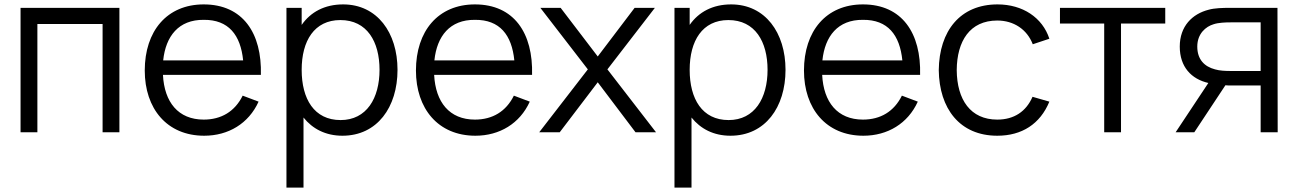

<svg xmlns="http://www.w3.org/2000/svg" viewBox="-20 -598 5869 868"><path d="M519.8 -562.5H72.9V0H149V-489.6H443.8V0H519.8Z M716.7 -259.4H1159.4C1164.6 -447.9 1078.1 -578.1 901 -578.1C734.4 -578.1 634.4 -457.3 634.4 -279.2C634.4 -107.3 734.4 15.6 903.1 15.6C1012.5 15.6 1104.2 -39.6 1149 -138.5L1077.1 -165.6C1041.7 -93.8 980.2 -57.3 901 -57.3C785.4 -57.3 722.9 -136.5 716.7 -259.4ZM901 -508.3C1013.5 -509.4 1067.7 -439.6 1079.2 -325H717.7C729.2 -434.4 787.5 -509.4 901 -508.3Z M1531.3 -578.1C1447.9 -578.1 1384.4 -543.8 1343.8 -485.4V-562.5H1275V250H1352.1V-66.7C1392.7 -15.6 1452.1 15.6 1528.1 15.6C1685.4 15.6 1777.1 -113.5 1777.1 -282.3C1777.1 -450 1685.4 -578.1 1531.3 -578.1ZM1519.8 -55.2C1400 -55.2 1343.8 -151 1343.8 -282.3C1343.8 -413.5 1401 -507.3 1518.8 -507.3C1639.6 -507.3 1695.8 -409.4 1695.8 -282.3C1695.8 -154.2 1637.5 -55.2 1519.8 -55.2Z M1942.7 -259.4H2385.4C2390.6 -447.9 2304.2 -578.1 2127.1 -578.1C1960.4 -578.1 1860.4 -457.3 1860.4 -279.2C1860.4 -107.3 1960.4 15.6 2129.2 15.6C2238.5 15.6 2330.2 -39.6 2375 -138.5L2303.1 -165.6C2267.7 -93.8 2206.2 -57.3 2127.1 -57.3C2011.5 -57.3 1949 -136.5 1942.7 -259.4ZM2127.1 -508.3C2239.6 -509.4 2293.8 -439.6 2305.2 -325H1943.8C1955.2 -434.4 2013.5 -509.4 2127.1 -508.3Z M2940.6 -562.5H2849L2682.3 -342.7L2514.6 -562.5H2422.9L2637.5 -284.4L2417.7 0H2510.4L2682.3 -226L2853.1 0H2945.8L2726 -284.4Z M3285.4 -578.1C3202.1 -578.1 3138.5 -543.8 3097.9 -485.4V-562.5H3029.2V250H3106.2V-66.7C3146.9 -15.6 3206.2 15.6 3282.3 15.6C3439.6 15.6 3531.2 -113.5 3531.2 -282.3C3531.2 -450 3439.6 -578.1 3285.4 -578.1ZM3274 -55.2C3154.2 -55.2 3097.9 -151 3097.9 -282.3C3097.9 -413.5 3155.2 -507.3 3272.9 -507.3C3393.8 -507.3 3450 -409.4 3450 -282.3C3450 -154.2 3391.7 -55.2 3274 -55.2Z M3696.9 -259.4H4139.6C4144.8 -447.9 4058.3 -578.1 3881.3 -578.1C3714.6 -578.1 3614.6 -457.3 3614.6 -279.2C3614.6 -107.3 3714.6 15.6 3883.3 15.6C3992.7 15.6 4084.4 -39.6 4129.2 -138.5L4057.3 -165.6C4021.9 -93.8 3960.4 -57.3 3881.3 -57.3C3765.6 -57.3 3703.1 -136.5 3696.9 -259.4ZM3881.3 -508.3C3993.8 -509.4 4047.9 -439.6 4059.4 -325H3697.9C3709.4 -434.4 3767.7 -509.4 3881.3 -508.3Z M4724 -422.9C4692.7 -518.8 4603.1 -578.1 4489.6 -578.1C4320.8 -578.1 4226 -458.3 4224 -281.2C4226 -107.3 4318.8 15.6 4488.5 15.6C4600 15.6 4682.3 -37.5 4724 -138.5L4647.9 -160.4C4618.8 -93.8 4564.6 -57.3 4488.5 -57.3C4367.7 -57.3 4306.2 -146.9 4305.2 -281.2C4306.2 -412.5 4364.6 -505.2 4488.5 -505.2C4562.5 -505.2 4622.9 -465.6 4649 -397.9Z M5247.9 -562.5H4771.9V-491.7H4971.9V0H5047.9V-491.7H5247.9Z M5756.2 0 5755.2 -562.5H5540.6C5508.3 -562.5 5470.8 -561.5 5444.8 -554.2C5369.8 -535.4 5313.5 -479.2 5313.5 -387.5C5313.5 -295.8 5365.6 -240.6 5442.7 -222.9L5294.8 0H5379.2L5519.8 -212.5C5529.2 -211.5 5538.5 -211.5 5546.9 -211.5H5679.2V0ZM5543.8 -277.1C5520.8 -277.1 5493.8 -278.1 5472.9 -284.4C5425 -296.9 5392.7 -329.2 5392.7 -387.5C5392.7 -445.8 5431.2 -478.1 5466.7 -488.5C5488.5 -495.8 5520.8 -496.9 5543.8 -496.9H5679.2V-277.1Z"/></svg>

Font: Manrope3
Style: Regular
Weight: 400
Width: 4
Designer: Mikhail Sharanda
Foundry: Mikhail Sharanda
Version: Version 3.000;PS 003.000;hotconv 1.0.88;makeotf.lib2.5.64775